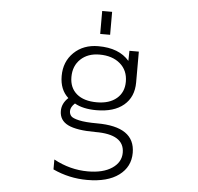

<svg xmlns="http://www.w3.org/2000/svg" viewBox="-62 -797 1124 1091"><g transform="rotate(5 500.0 -252.0)"><path d="M335 -345.7Q335 -284.2 376 -249.5Q417 -214.8 491.2 -214.8Q562.5 -214.8 604 -250Q645.5 -285.2 645.5 -345.7Q645.5 -410.2 601.1 -448.2Q556.6 -486.3 483.4 -486.3Q417 -486.3 376 -447.8Q335 -409.2 335 -345.7ZM474.6 180.7Q561.5 180.7 612.3 146.5Q663.1 112.3 663.1 57.6Q663.1 -46.9 498 -45.9Q390.6 -45.9 341.3 -70.3Q292 -94.7 292 -148.4Q292 -191.4 328.1 -224.6Q279.3 -268.6 279.3 -346.7Q279.3 -428.7 333.5 -481Q387.7 -533.2 472.7 -533.2Q590.8 -533.2 649.4 -464.8L650.4 -522.5H704.1V-346.7Q704.1 -263.7 648.4 -216.8Q592.8 -169.9 492.2 -169.9Q416 -169.9 368.2 -197.3Q343.8 -174.8 343.8 -152.3Q343.8 -135.7 353.5 -124Q363.3 -112.3 399.9 -104Q436.5 -95.7 502.9 -95.7Q719.7 -95.7 719.7 53.7Q719.7 133.8 655.3 181.6Q590.8 229.5 474.6 229.5Q372.1 229.5 279.3 186.5V129.9Q373 180.7 474.6 180.7ZM476.6 -603.5V-734.4H533.2V-603.5Z"/></g></svg>

Font: GenEi Gothic M Light
Style: Regular
Weight: 300
Designer: o_tamon (Modified); [Source Han Sans]
Ryoko NISHIZUKA  (kana & ideographs); Paul D. Hunt (Latin, Greek & Cyrillic); Wenl
Version: Version 1.1a;Original Version 1.004